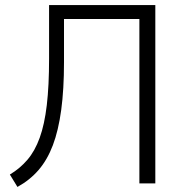

<svg xmlns="http://www.w3.org/2000/svg" viewBox="-20 -725 727 759"><path d="M49 14 19 -35Q59 -59 88.5 -93.5Q118 -128 137 -180.5Q156 -233 165 -309.5Q174 -386 174 -493V-705H594V0H531V-650H233V-479Q233 -372 222 -290.5Q211 -209 189 -151Q167 -93 132.5 -53Q98 -13 49 14Z"/></svg>

Font: Nunito Sans 10pt SemiCondensed Light
Style: Regular
Weight: 300
Width: 4
Designer: Vernon Adams
Foundry: Vernon Adams
Version: Version 3.101;gftools[0.9.27]